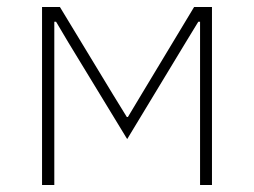

<svg xmlns="http://www.w3.org/2000/svg" viewBox="-20 -528 725 548"><path d="M100 0V-508H151L302 -259L342 -194H345L384 -259L534 -508H585V0H551V-404V-466H546L510 -407L343 -131L175 -407L140 -466H135V-405V0Z"/></svg>

Font: IBM Plex Sans ExtraLight
Style: Regular
Weight: 250
Designer: Mike Abbink, Paul van der Laan, Pieter van Rosmalen
Foundry: Bold Monday
Version: Version 3.201